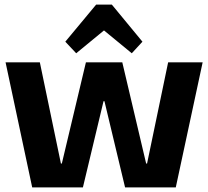

<svg xmlns="http://www.w3.org/2000/svg" viewBox="-20 -809 898 829"><path d="M4 -540H152L243 -103H247L351 -540H508L611 -103H615L706 -540H855L739 0H520L431 -372H427L338 0H119ZM262 -629 395 -789H463L595 -629L549 -579L386 -713H472L309 -579Z"/></svg>

Font: Pathway Extreme SemiCondensed
Style: Bold
Weight: 700
Width: 4
Version: Version 1.001;gftools[0.9.26]